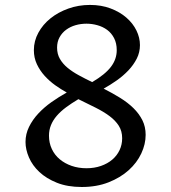

<svg xmlns="http://www.w3.org/2000/svg" viewBox="-20 -745 691 775"><path d="M249.5 -371.6Q227.1 -383.8 203.4 -400.6Q179.7 -417.5 160.4 -438.7Q141.1 -460 128.9 -485.8Q116.7 -511.7 116.7 -542.5Q116.7 -579.6 134.8 -612.8Q152.8 -646 183.8 -670.9Q214.8 -695.8 255.9 -710.4Q296.9 -725.1 343.3 -725.1Q389.2 -725.1 426.5 -710.9Q463.9 -696.8 490.2 -673.8Q516.6 -650.9 530.8 -621.8Q544.9 -592.8 544.9 -563Q544.9 -533.7 532 -508.3Q519 -482.9 498.3 -460.9Q477.5 -439 451.2 -420.4Q424.8 -401.9 398.4 -387.2Q434.1 -369.1 464.8 -350.1Q495.6 -331.1 518.6 -308.6Q541.5 -286.1 554.7 -259.8Q567.9 -233.4 567.9 -200.7Q567.9 -163.1 550.3 -125.5Q532.7 -87.9 499.3 -57.9Q465.8 -27.8 418 -9Q370.1 9.8 310.1 9.8Q252.4 9.8 209.7 -7.3Q167 -24.4 138.9 -50.8Q110.8 -77.1 96.9 -109.4Q83 -141.6 83 -171.9Q83 -204.1 97.2 -232.9Q111.3 -261.7 134.5 -286.6Q157.7 -311.5 187.7 -332.8Q217.8 -354 249.5 -371.6ZM296.4 -344.7Q268.6 -328.1 246.6 -311.8Q224.6 -295.4 209.2 -277.6Q193.8 -259.8 185.8 -240Q177.7 -220.2 177.7 -197.3Q177.7 -168 189.2 -143.6Q200.7 -119.1 221.2 -102.1Q241.7 -85 269.3 -75.4Q296.9 -65.9 329.1 -65.9Q360.8 -65.9 387.5 -75.2Q414.1 -84.5 433.1 -100.6Q452.1 -116.7 462.6 -138.9Q473.1 -161.1 473.1 -187Q473.1 -215.8 459.5 -237.3Q445.8 -258.8 421.9 -276.6Q397.9 -294.4 365.7 -310.5Q333.5 -326.7 296.4 -344.7ZM352.1 -413.6Q404.3 -444.3 427.7 -475.1Q451.2 -505.9 451.2 -542.5Q451.2 -570.8 440.4 -591.3Q429.7 -611.8 412.4 -624.5Q395 -637.2 373 -643.3Q351.1 -649.4 329.1 -649.4Q306.2 -649.4 284.9 -643.3Q263.7 -637.2 247.1 -625Q230.5 -612.8 220.5 -594.7Q210.4 -576.7 210.4 -552.7Q210.4 -526.9 221.9 -507.1Q233.4 -487.3 252.9 -471.2Q272.5 -455.1 298.1 -441.2Q323.7 -427.2 352.1 -413.6Z"/></svg>

Font: Proza Libre
Style: Regular
Weight: 400
Designer: Jasper de Waard
Foundry: Jasper de Waard
Version: Version 1.000; ttfautohint (v1.4.1.8-43bc)